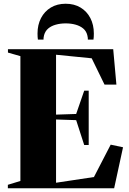

<svg xmlns="http://www.w3.org/2000/svg" viewBox="-20 -1006 688 1026"><path d="M89 -39V-706L22.5 -725V-743H585L602 -554H538.5L470 -694.5L279.5 -713.5V-393.5L387 -397L430 -521.5H454V-231H430L387 -364L279.5 -367.5V-29.5L482 -60L571.5 -233L637.5 -219L590 0H22V-18.5ZM331 -986Q376.5 -986 410.2 -965.8Q444 -945.5 462.8 -909.5Q481.5 -873.5 481.5 -827Q481.5 -816 481 -809.2Q480.5 -802.5 479.5 -794.5H449.5Q449.5 -799.5 449 -805.2Q448.5 -811 446.5 -818Q441 -840 424.5 -853.8Q408 -867.5 384 -874.2Q360 -881 331 -881Q302.5 -881 278.2 -874.2Q254 -867.5 237.8 -853.8Q221.5 -840 215.5 -818Q213.5 -811 213 -805.2Q212.5 -799.5 212.5 -794.5H182.5Q181.5 -802.5 181 -809.2Q180.5 -816 180.5 -827Q180.5 -873.5 199.2 -909.5Q218 -945.5 251.8 -965.8Q285.5 -986 331 -986Z"/></svg>

Font: Merriweather 144pt Black
Style: Regular
Weight: 900
Version: Version 2.100